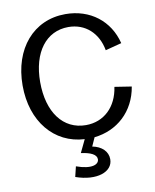

<svg xmlns="http://www.w3.org/2000/svg" viewBox="-98 -768 867 1073"><g transform="rotate(-10 335.0 -232.0)"><path d="M258 154 244 212C360 253 454 220 454 148C454 104 420 71 367 61L389 12C519 -2 620 -92 643 -231L547 -246C531 -134 456 -63 354 -63C225 -63 143 -172 143 -344C143 -513 225 -620 351 -620C447 -620 517 -556 535 -456L627 -480C595 -610 488 -694 347 -694C166 -694 43 -551 43 -342C43 -138 161 4 333 13L298 86C352 93 386 109 386 136C386 166 344 185 258 154Z"/></g></svg>

Font: Ronzino
Style: Regular
Weight: 400
Designer: Nunzio Mazzaferro
Foundry: Collletttivo
Version: Version 1.000;Glyphs 3.3 (3337)